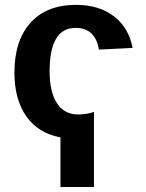

<svg xmlns="http://www.w3.org/2000/svg" viewBox="-20 -558 596 786"><path d="M227.5 207.5V4.4Q137.2 -12.2 88.1 -81.3Q39.1 -150.4 39.1 -261.2Q39.1 -392.1 105 -465.1Q170.9 -538.1 292 -538.1Q385.3 -538.1 446.3 -491.2Q507.3 -444.3 522.9 -361.8L384.8 -355Q378.9 -395.5 355.5 -419.7Q332 -443.8 289.1 -443.8Q183.1 -443.8 183.1 -266.6Q183.1 -181.6 213.1 -135.5Q243.2 -89.4 299.3 -89.4Q336.4 -89.4 364.7 -100.1V207.5Z"/></svg>

Font: Liberation Sans
Style: Bold
Weight: 700
Designer: Steve Matteson
Foundry: Ascender Corporation
Version: Version 2.1.5